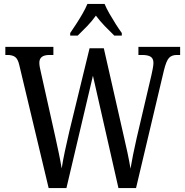

<svg xmlns="http://www.w3.org/2000/svg" viewBox="-20 -951 937 971"><path d="M78 -620Q71 -652 57 -662.5Q43 -673 18 -673H7V-714H250V-673H230Q179 -673 179 -634Q179 -624 181 -612.5Q183 -601 186 -589L259 -262Q269 -217 277.5 -176Q286 -135 292 -99Q298 -139 308 -185.5Q318 -232 330 -284L433 -707H505L604 -271Q616 -220 625 -177.5Q634 -135 640 -98Q646 -133 653 -168.5Q660 -204 671 -252L746 -572Q749 -585 752.5 -603.5Q756 -622 756 -633Q756 -655 742 -664Q728 -673 699 -673H680V-714H891V-673H874Q849 -673 835 -658.5Q821 -644 809 -595L668 0H579L450 -568L316 0H226ZM335 -784Q348 -803 365 -829Q382 -855 397.5 -882Q413 -909 422 -931H509Q518 -909 533.5 -882Q549 -855 565.5 -829Q582 -803 596 -784V-771H558Q535 -793 510 -819Q485 -845 465 -872Q446 -845 421 -819Q396 -793 373 -771H335Z"/></svg>

Font: Noto Serif Tamil Condensed
Style: Regular
Weight: 400
Width: 3
Designer: Indian Type Foundry, Tom Grace, and the Monotype Design Team
Foundry: Monotype Imaging Inc.
Version: Version 2.004; ttfautohint (v1.8.4.7-5d5b)